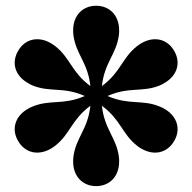

<svg xmlns="http://www.w3.org/2000/svg" viewBox="-20 -780 668 668"><path d="M394.5 -217.5C394.5 -223.5 394.5 -228.5 393.5 -235.5C384.5 -302 343.5 -329.5 334.5 -412C401 -363 404.5 -313.5 457.5 -272.5C463 -268 467.5 -265.5 472.5 -262.5C517 -237 562.5 -248.5 586 -289.5C610 -330 597 -375.5 552.5 -401C547.5 -404 543 -406.5 536.5 -409C474.5 -435 430 -413 354 -446C430 -479.5 474.5 -457.5 536.5 -483C543 -485.5 547.5 -488.5 552.5 -491.5C597 -517 610 -562 586 -603C562.5 -644 517 -655.5 472.5 -630C467.5 -627 463 -624.5 457.5 -620C404.5 -579 401 -529.5 334.5 -480.5C343.5 -563 384.5 -590.5 393.5 -657C394.5 -664 394.5 -669 394.5 -675C394.5 -726 361.5 -760 314.5 -760C267.5 -760 234.5 -726 234.5 -675C234.5 -669 234.5 -664 235.5 -657C244.5 -590.5 285.5 -563 294.5 -480.5C228 -529.5 224.5 -579 171.5 -620C166 -624.5 161.5 -627 156.5 -630C112 -655.5 66.5 -644 43 -603C19 -562 32 -517 76.5 -491.5C81.5 -488.5 86 -485.5 92.5 -483C154.5 -457.5 199 -479.5 275 -446C199 -413 154.5 -435 92.5 -409C86 -406.5 81.5 -404 76.5 -401C32 -375.5 19 -330 43 -289.5C66.5 -248.5 112 -237 156.5 -262.5C161.5 -265.5 166 -268 171.5 -272.5C224.5 -313.5 228 -363 294.5 -412C285.5 -329.5 244.5 -302 235.5 -235.5C234.5 -228.5 234.5 -223.5 234.5 -217.5C234.5 -166.5 267.5 -132.5 314.5 -132.5C361.5 -132.5 394.5 -166.5 394.5 -217.5Z"/></svg>

Font: Bodoni* 06
Style: Bold
Weight: 700
Version: Version 2.2